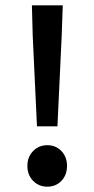

<svg xmlns="http://www.w3.org/2000/svg" viewBox="-20 -690 355 722"><path d="M119 -215 103 -556 100 -670H216L212 -556L196 -215ZM158 12Q126 12 104.5 -10Q83 -32 83 -66Q83 -100 104.5 -122Q126 -144 158 -144Q190 -144 211 -122Q232 -100 232 -66Q232 -32 211 -10Q190 12 158 12Z"/></svg>

Font: TypoPRO Source Sans Pro
Style: Regular
Weight: 600
Designer: Paul D. Hunt
Foundry: Adobe Systems Incorporated
Version: Version 2.020;PS 2.000;hotconv 1.0.86;makeotf.lib2.5.63406